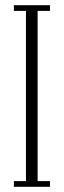

<svg xmlns="http://www.w3.org/2000/svg" viewBox="-20 -720 246 740"><path d="M33.5 0V-22H80V-678H33.5V-700H172.5V-678H125V-22H172.5V0Z"/></svg>

Font: Imbue 50pt ExtraLight
Style: Regular
Weight: 200
Designer: Tyler Finck
Foundry: Etcetera Type Company
Version: Version 1.102; ttfautohint (v1.8.3)